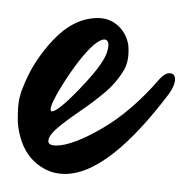

<svg xmlns="http://www.w3.org/2000/svg" viewBox="-31 -273 215 214"><path d="M38.1 -177.7Q25.4 -157.2 25.4 -150.9Q25.4 -148.9 26.9 -148.9Q33.7 -148.9 57.9 -174.1Q82 -199.2 87.4 -212.4Q89.8 -218.8 89.8 -222.7Q89.8 -229 85 -229Q81.1 -229 73.7 -223.1Q58.1 -209.5 38.1 -177.7ZM147 -185.1Q152.8 -191.4 157.7 -191.4Q164.1 -191.4 164.1 -184.6Q164.1 -178.2 157.7 -168.9Q89.8 -79.1 41.5 -79.1Q29.8 -79.1 20 -84Q-2.4 -95.7 -8.8 -122.1Q-11.2 -131.8 -11.2 -140.1Q-11.2 -156.2 -9.3 -163.6Q-7.8 -170.4 -5.9 -174.3Q4.9 -203.6 28.1 -228.3Q51.3 -252.9 78.1 -252.9Q90.3 -252.9 99.4 -245.4Q108.4 -237.8 111.3 -226.1Q112.3 -223.1 112.3 -216.8Q112.3 -204.1 107.4 -195.3Q99.1 -181.2 86.4 -170.4Q73.7 -159.7 56.9 -148.2Q40 -136.7 30.8 -128.4Q22.9 -121.1 22.9 -115.7Q22.9 -110.8 31.7 -110.8Q49.8 -110.8 82.8 -129.9Q115.7 -148.9 147 -185.1Z"/></svg>

Font: Sintesa 4
Style: 4
Weight: 400
Version: Version 001.000